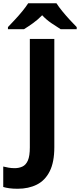

<svg xmlns="http://www.w3.org/2000/svg" viewBox="-94 -954 493 1184"><path d="M15 210Q-14 210 -36 207Q-58 204 -74 199V73Q-58 77 -40.5 80Q-23 83 -3 83Q23 83 44.5 73Q66 63 78 35.5Q90 8 90 -45V-714H241V-46Q241 46 212.5 102.5Q184 159 133 184.5Q82 210 15 210ZM254 -934Q268 -912 290.5 -884.5Q313 -857 337 -831Q361 -805 379 -787V-774H280Q254 -790 222.5 -811.5Q191 -833 166 -860Q140 -833 110 -811.5Q80 -790 54 -774H-45V-787Q-27 -806 -3 -831.5Q21 -857 43.5 -884.5Q66 -912 80 -934Z"/></svg>

Font: Noto Sans
Style: Bold
Weight: 700
Designer: Monotype Design Team
Foundry: Monotype Imaging Inc.
Version: Version 2.000;GOOG;noto-source:20170915:90ef993387c0; ttfaut